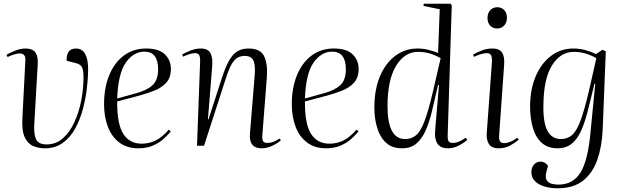

<svg xmlns="http://www.w3.org/2000/svg" viewBox="-20 -787 3362 1037"><path d="M390 -525Q424 -525 440 -495.5Q456 -466 456 -413Q456 -368 449.5 -312Q443 -256 428 -199Q413 -142 386.5 -93.5Q360 -45 319.5 -15.5Q279 14 222 14Q190 14 161 2.5Q132 -9 114.5 -44Q97 -79 101 -149L117 -462Q118 -484 107.5 -492Q97 -500 80 -498Q63 -496 44 -489L21 -479L15 -491Q33 -502 62 -513.5Q91 -525 119 -525Q155 -525 170.5 -504.5Q186 -484 184 -445L165 -114Q162 -64 174.5 -35.5Q187 -7 232 -7Q282 -7 319 -39.5Q356 -72 381 -125.5Q406 -179 418.5 -243Q431 -307 431 -369Q431 -411 422 -425.5Q413 -440 390 -446L340 -459Q338 -486 349.5 -505.5Q361 -525 390 -525Z M769 -525Q838 -525 870.5 -493.5Q903 -462 903 -415Q903 -368 878 -340.5Q853 -313 813.5 -297.5Q774 -282 730 -270L613 -239Q612 -117 646 -64Q680 -11 745 -11Q786 -11 820.5 -28Q855 -45 892 -87L902 -77Q887 -58 863 -36.5Q839 -15 805.5 -0.5Q772 14 727 14Q665 14 623.5 -18Q582 -50 562 -104Q542 -158 542 -224Q542 -313 570 -381Q598 -449 649 -487Q700 -525 769 -525ZM834 -413Q834 -508 760 -508Q701 -508 659.5 -449Q618 -390 613 -255L714 -283Q774 -299 804 -327Q834 -355 834 -413Z M1497 -29Q1480 -14 1451.5 0Q1423 14 1394 14Q1323 14 1330 -66L1356 -385Q1360 -441 1347 -463Q1334 -485 1303 -485Q1279 -485 1262 -475Q1245 -465 1230 -438.5Q1215 -412 1199 -361L1082 0H1044L1061 -459Q1061 -481 1055 -490.5Q1049 -500 1033 -500Q1022 -500 1006 -495.5Q990 -491 969 -481L964 -493Q982 -503 1009 -514Q1036 -525 1064 -525Q1104 -525 1117 -499.5Q1130 -474 1126 -428L1103 -143L1106 -142L1180 -371Q1207 -454 1238 -489.5Q1269 -525 1322 -525Q1388 -525 1407.5 -481.5Q1427 -438 1421 -366L1397 -58Q1395 -36 1400.5 -25.5Q1406 -15 1423 -15Q1441 -15 1457.5 -21.5Q1474 -28 1490 -39Z M1783 -525Q1852 -525 1884.5 -493.5Q1917 -462 1917 -415Q1917 -368 1892 -340.5Q1867 -313 1827.5 -297.5Q1788 -282 1744 -270L1627 -239Q1626 -117 1660 -64Q1694 -11 1759 -11Q1800 -11 1834.5 -28Q1869 -45 1906 -87L1916 -77Q1901 -58 1877 -36.5Q1853 -15 1819.5 -0.5Q1786 14 1741 14Q1679 14 1637.5 -18Q1596 -50 1576 -104Q1556 -158 1556 -224Q1556 -313 1584 -381Q1612 -449 1663 -487Q1714 -525 1783 -525ZM1848 -413Q1848 -508 1774 -508Q1715 -508 1673.5 -449Q1632 -390 1627 -255L1728 -283Q1788 -299 1818 -327Q1848 -355 1848 -413Z M2398 -59Q2397 -33 2403 -24Q2409 -15 2425 -15Q2442 -15 2460.5 -23Q2479 -31 2495 -43L2504 -32Q2486 -15 2457.5 -0.5Q2429 14 2400 14Q2359 14 2342.5 -11.5Q2326 -37 2330 -80L2351 -328H2346L2312 -182Q2299 -129 2280 -84.5Q2261 -40 2230.5 -13Q2200 14 2151 14Q2097 14 2064.5 -16.5Q2032 -47 2017 -97Q2002 -147 2002 -206Q2002 -303 2032 -374.5Q2062 -446 2115 -485.5Q2168 -525 2235 -525Q2267 -525 2297 -517Q2327 -509 2346 -501L2355 -737L2267 -755L2269 -767H2413L2420 -759ZM2168 -36Q2202 -36 2226.5 -56Q2251 -76 2272 -130.5Q2293 -185 2317 -287L2360 -473Q2327 -491 2298.5 -499Q2270 -507 2238 -507Q2165 -507 2119 -431Q2073 -355 2073 -214Q2073 -36 2168 -36Z M2613 -690Q2613 -715 2627.5 -731.5Q2642 -748 2666 -748Q2689 -748 2703.5 -732.5Q2718 -717 2718 -692Q2718 -666 2703.5 -649.5Q2689 -633 2665 -633Q2642 -633 2627.5 -648.5Q2613 -664 2613 -690ZM2637 -452Q2638 -478 2632 -489Q2626 -500 2610 -500Q2583 -500 2540 -480L2535 -492Q2557 -505 2583.5 -515Q2610 -525 2640 -525Q2678 -525 2692 -502.5Q2706 -480 2703 -439L2676 -58Q2674 -33 2681 -23.5Q2688 -14 2703 -14Q2735 -14 2774 -43L2782 -33Q2764 -17 2736.5 -1.5Q2709 14 2674 14Q2634 14 2620 -10Q2606 -34 2609 -69Z M3195 -335H3191L3153 -182Q3138 -124 3118 -79.5Q3098 -35 3067.5 -10.5Q3037 14 2991 14Q2938 14 2905 -16.5Q2872 -47 2857.5 -98.5Q2843 -150 2843 -211Q2843 -303 2873 -374Q2903 -445 2956 -485Q3009 -525 3076 -525Q3110 -525 3141 -516.5Q3172 -508 3199 -495L3234 -518L3252 -510L3235 -85Q3231 4 3206.5 75Q3182 146 3130 188Q3078 230 2991 230Q2954 230 2921.5 220.5Q2889 211 2869.5 191.5Q2850 172 2850 143Q2850 118 2864 102Q2878 86 2900 86Q2924 86 2940 109L2933 133Q2921 173 2936.5 191.5Q2952 210 2997 210Q3074 210 3114.5 146Q3155 82 3169 -69ZM3010 -36Q3045 -36 3070 -58Q3095 -80 3116 -137Q3137 -194 3161 -297L3201 -473Q3168 -491 3138.5 -499Q3109 -507 3079 -507Q3007 -507 2961.5 -434Q2916 -361 2915 -219Q2913 -126 2936.5 -81Q2960 -36 3010 -36Z"/></svg>

Font: Literata 72pt Light
Style: Italic
Weight: 300
Italic angle: -2°
Designer: Latin by Veronika Burian and Jose Scaglione. Greek by Irene Vlachou. Cyrillic by Vera Evstafieva
Foundry: TypeTogether
Version: Version 3.002